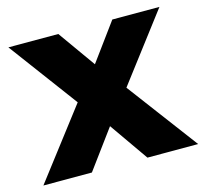

<svg xmlns="http://www.w3.org/2000/svg" viewBox="-84 -634 776 728"><g transform="rotate(-15 304.0 -270.0)"><path d="M246.3 -321.6 242.6 -224 7.7 -540.3H203.6L342.8 -344.7L269.7 -341.2L415.6 -540.3H600.6L364.2 -229.2L364.7 -324.4L607.8 0H408.8L263.3 -208.1L336.6 -198.2L190.7 0H0.3Z"/></g></svg>

Font: iiserrat Thin
Style: Regular
Weight: 100
Designer: Akira Ohta
Foundry: Akira Ohta
Version: Version 1.200;Glyphs 3.3.1 (3343)